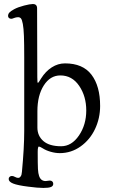

<svg xmlns="http://www.w3.org/2000/svg" viewBox="-20 -738 553 940"><path d="M98.6 -97.2V-457.5Q98.6 -522.9 97.2 -561.5Q95.7 -600.1 91.8 -620.6Q87.9 -641.1 82.8 -647.5Q77.6 -653.8 68.4 -653.8Q58.6 -653.8 49.1 -649.9Q39.6 -646 35.6 -646Q28.3 -646 23.9 -649.9Q19.5 -653.8 19.5 -659.7Q19.5 -669.4 25.9 -676.5Q32.2 -683.6 49.3 -692.9Q68.4 -703.1 97.7 -710.7Q127 -718.3 140.6 -718.3Q161.6 -718.3 161.6 -697.3Q161.6 -691.4 162.1 -531.2Q162.6 -371.1 162.6 -360.8Q162.6 -332 165.5 -332Q168.5 -332.5 181.6 -354.5Q203.1 -388.7 233.4 -408.2Q263.7 -427.7 298.3 -427.7Q385.7 -427.7 428 -372.1Q470.2 -316.4 470.2 -219.2Q470.2 -159.2 445.3 -106.4Q420.4 -53.7 374.5 -21Q328.6 11.7 272.5 11.7Q251.5 11.7 228.3 5.1Q205.1 -1.5 189.5 -11.7Q175.3 -20.5 170.4 -20.5Q164.6 -20.5 164.6 6.3Q164.6 67.4 165.8 89.4Q167 111.3 171.4 123.5Q179.7 148.4 203.6 148.4Q207 148.4 213.4 147.2Q219.7 146 223.6 146Q231.4 146 236.1 150.4Q240.7 154.8 240.7 162.1Q240.7 172.9 229.5 177.5Q218.3 182.1 192.4 182.1Q165 182.1 117.7 175.8Q66.4 169.4 44.4 160.6Q22.5 151.9 22.5 138.2Q22.5 131.8 27.1 127.7Q31.7 123.5 38.6 123.5Q44.9 123.5 53.5 128.2Q62 132.8 68.4 132.8Q75.7 132.8 79.8 127.4Q84 122.1 85.2 117.2Q86.4 112.3 87.4 103Q98.6 -14.6 98.6 -97.2ZM279.3 -22Q330.6 -22 366.5 -74.5Q402.3 -127 402.3 -197.3Q402.3 -266.6 367.7 -317.6Q333 -368.7 275.4 -368.7Q225.6 -368.7 194.3 -319.6Q163.1 -270.5 163.1 -193.8V-113.8Q163.1 -72.8 192.4 -47.4Q221.7 -22 279.3 -22Z"/></svg>

Font: Cooper*
Style: Regular
Weight: 400
Designer: Owen Earl
Foundry: indestructible type*
Version: Version 0.001